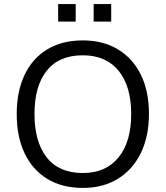

<svg xmlns="http://www.w3.org/2000/svg" viewBox="-20 -912 812 941"><path d="M62 0ZM62 0ZM386 9Q284 9 211.5 -35.5Q139 -80 100.5 -161Q62 -242 62 -353Q62 -464 100.5 -545Q139 -626 211.5 -670Q284 -714 386 -714Q485 -714 558 -670Q631 -626 670.5 -545.5Q710 -465 710 -354Q710 -243 670 -161.5Q630 -80 557.5 -35.5Q485 9 386 9ZM386 -64Q498 -64 560.5 -140Q623 -216 623 -353Q623 -490 561 -565.5Q499 -641 386 -641Q269 -641 209 -565.5Q149 -490 149 -353Q149 -217 209 -140.5Q269 -64 386 -64ZM439 -806V-892H525V-806ZM265 -806V-892H351V-806Z"/></svg>

Font: Winston
Style: Regular
Weight: 400
Designer: Original fonts by Vernon Adams / Changes by Cristiano Sobral
Foundry: Original fonts by Vernon Adams / Changes by Cristiano Sobral
Version: Version 2.503;July 17, 2020;FontCreator 13.0.0.2655 64-bit